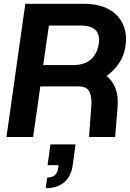

<svg xmlns="http://www.w3.org/2000/svg" viewBox="-20 -720 682 1009"><path d="M14 0 113 -700H417Q502 -700 554 -670Q606 -640 627.5 -589.5Q649 -539 639 -475Q632 -428 606 -388.5Q580 -349 540 -321Q607 -266 598 -159L585 0H448L460 -167Q463 -211 449.5 -238.5Q436 -266 392 -266H192L154 0ZM207 -378H363Q425 -378 458.5 -408.5Q492 -439 499 -490Q506 -536 483 -561Q460 -586 398 -586H237ZM220 269 228 213Q278 213 285 167L288 148H230L245 39H377L362 148Q355 204 319 236.5Q283 269 220 269Z"/></svg>

Font: Host Grotesk ExtraBold
Style: Italic
Weight: 800
Italic angle: -8°
Designer: Doğukan Karapınar
Foundry: Element Type
Version: Version 1.003; ttfautohint (v1.8.4.7-5d5b)